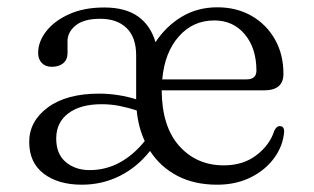

<svg xmlns="http://www.w3.org/2000/svg" viewBox="-20 -495 859 526"><path d="M756.5 -292.5Q756.5 -247.5 703.5 -247.5H423Q423.5 -148.5 471 -95.2Q518.5 -42 593 -42Q646.5 -42 683 -70.2Q719.5 -98.5 731.5 -137Q738 -150 746.5 -149.5Q758.5 -149.5 758.5 -134.5Q755.5 -95.5 731.2 -62.2Q707 -29 666.8 -9Q626.5 11 575 11Q512 11 465.5 -13.5Q419 -38 391 -81.5Q356.5 -37.5 308.5 -13.2Q260.5 11 204 11Q139.5 11 99.8 -19.2Q60 -49.5 60 -106Q60 -163 111.2 -200.8Q162.5 -238.5 251.5 -238.5Q279 -238.5 305 -234.2Q331 -230 353 -223Q353 -224.5 353 -226.5V-343.5Q353 -392.5 327 -418Q301 -443.5 254.5 -443.5Q209.5 -443.5 187.2 -425.2Q165 -407 165 -382.5V-349.5Q165 -331.5 153.2 -321.8Q141.5 -312 122 -312Q104.5 -312 94.5 -322.5Q84.5 -333 84.5 -350Q84.5 -381 106.8 -409.5Q129 -438 169.5 -456.2Q210 -474.5 265.5 -474.5Q323.5 -474.5 358 -450Q392.5 -425.5 406 -379.5Q435.5 -424 478.5 -449.5Q521.5 -475 575.5 -475Q628 -475 668.8 -451.8Q709.5 -428.5 733 -387.5Q756.5 -346.5 756.5 -292.5ZM567 -439Q508.5 -439 469.8 -395Q431 -351 424.5 -277.5H655Q682.5 -277.5 682.5 -301.5Q682.5 -362.5 650.8 -400.8Q619 -439 567 -439ZM134 -115.5Q134 -73 160.2 -51Q186.5 -29 225.5 -29Q269.5 -29 307.5 -49.5Q345.5 -70 376.5 -108.5Q359 -146 354.5 -192.5Q333 -199.5 309 -204.5Q285 -209.5 258 -209.5Q200.5 -209.5 167.2 -184.5Q134 -159.5 134 -115.5Z"/></svg>

Font: Fraunces 9pt Soft Light
Style: Regular
Weight: 300
Version: Version 1.000;[0bf87f6ff]